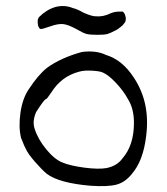

<svg xmlns="http://www.w3.org/2000/svg" viewBox="-20 -625 562 646"><path d="M255.9 -450.2Q303.7 -456.1 335.9 -440.4Q391.6 -423.8 430.7 -363.3Q486.3 -279.3 471.7 -167Q461.9 -84 423.8 -40Q401.4 -11.7 372.1 -3.9Q342.8 3.9 285.2 0Q179.7 -8.8 137.7 -40Q121.1 -53.7 97.7 -80.6Q74.2 -107.4 67.4 -123Q63.5 -128.9 50.8 -161.1Q42 -197.3 48.8 -245.6Q55.7 -293.9 77.1 -325.2Q108.4 -373 137.7 -396.5Q184.6 -430.7 255.9 -450.2ZM326.2 -380.9Q316.4 -385.7 289.6 -387.2Q262.7 -388.7 246.1 -383.8Q186.5 -368.2 152.3 -313.5Q137.7 -292 135.7 -292Q131.8 -292 120.6 -276.4Q109.4 -260.7 101.6 -248Q87.9 -216.8 96.7 -191.4Q107.4 -157.2 135.3 -123Q163.1 -88.9 190.4 -78.1Q215.8 -67.4 263.7 -61Q311.5 -54.7 338.9 -59.6Q375 -67.4 392.6 -92.8Q430.7 -136.7 430.7 -211.9Q430.7 -259.8 410.2 -292Q395.5 -319.3 370.1 -346.2Q344.7 -373 326.2 -380.9ZM167 -601.6Q197.3 -609.4 225.6 -597.7Q239.3 -594.7 261.7 -582Q289.1 -570.3 299.8 -570.3Q327.1 -567.4 351.6 -580.1Q366.2 -585.9 379.9 -585.9H393.6L398.4 -580.1Q403.3 -570.3 403.3 -561.5Q403.3 -558.6 402.8 -556.6Q402.3 -554.7 401.9 -552.7Q401.4 -550.8 400.4 -549.8Q399.4 -548.8 397 -545.4Q394.5 -542 392.6 -540Q388.7 -536.1 379.4 -529.3Q370.1 -522.5 368.2 -522.5Q351.6 -513.7 341.8 -510.7Q332 -507.8 308.6 -507.8Q283.2 -507.8 271.5 -510.7Q259.8 -513.7 238.3 -526.4Q210 -542 192.9 -543.9Q175.8 -545.9 148.4 -536.1Q123 -527.3 117.7 -527.3Q112.3 -527.3 108.4 -538.1Q103.5 -559.6 112.3 -568.4Q136.7 -592.8 167 -601.6Z"/></svg>

Font: JasonHandwriting1
Style: Regular
Weight: 400
Version: Version 1.48.20